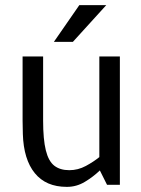

<svg xmlns="http://www.w3.org/2000/svg" viewBox="-20 -720 551 748"><path d="M240 8Q159 8 115.5 -45.5Q72 -99 69 -198L68 -250V-500H148V-250Q148 -177 158.5 -134.5Q169 -92 191.5 -74.5Q214 -57 250 -57Q284 -57 314.5 -73.5Q345 -90 367 -108V-500H447V0H397L369 -56Q343 -31 310.5 -11.5Q278 8 241 8H240ZM394 -700 264 -557H190L289 -700Z"/></svg>

Font: Epunda Sans
Style: Regular
Weight: 400
Designer: Simon Atzbach
Foundry: typofactur
Version: Version 2.204; ttfautohint (v1.8.4.7-5d5b)